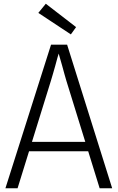

<svg xmlns="http://www.w3.org/2000/svg" viewBox="-20 -1007 631 1027"><path d="M359 -823 185 -938 225 -987 387 -862ZM9 0 253 -768H339L580 0H513L335 -575Q330 -590 324.5 -611.5Q319 -633 312.5 -655.5Q306 -678 300 -699Q294 -720 290 -734H298Q293 -720 287.5 -699Q282 -678 275.5 -655Q269 -632 263 -611Q257 -590 252 -574L74 0ZM119 -198V-248H469V-198Z"/></svg>

Font: Yaldevi ExtraLight Light
Style: Regular
Weight: 300
Version: Version 1.100